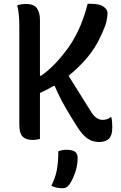

<svg xmlns="http://www.w3.org/2000/svg" viewBox="-20 -730 640 1014"><path d="M71 -703Q95 -709 116 -709Q160 -709 175.5 -685.5Q191 -662 191 -626V-330H197Q263 -376 324 -456Q361 -502 391.5 -565Q422 -628 443 -710H458Q505 -710 526.5 -695Q548 -680 548 -661Q548 -641 541.5 -614Q535 -587 510 -535Q484 -477 440 -425Q396 -373 342 -330Q371 -284 399.5 -238Q428 -192 457 -146Q473 -119 489 -108Q505 -97 521 -97Q548 -97 563 -111H568Q571 -98 572 -85.5Q573 -73 573 -55Q573 -15 555 3Q536 20 503 20Q469 20 442 1.5Q415 -17 388 -60Q354 -113 323 -167Q292 -221 269 -276H263Q227 -255 191 -239V4Q181 6 172 7.5Q163 9 152 9Q118 9 100 -8Q82 -25 82 -73V-594Q82 -623 79.5 -650.5Q77 -678 71 -703ZM288 69Q309 61 330 61Q361 61 375.5 71Q390 81 390 104Q390 142 377.5 179.5Q365 217 348 242Q339 255 330 259.5Q321 264 309 264Q276 264 251 251Q272 210 280 168.5Q288 127 288 69Z"/></svg>

Font: Recursive Mn Csl St Med
Style: Regular
Weight: 500
Monospace: yes
Version: Version 1.079;hotconv 1.0.112;makeotfexe 2.5.65598; ttfautoh